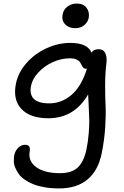

<svg xmlns="http://www.w3.org/2000/svg" viewBox="-20 -762 689 1070"><path d="M399.9 -605Q362.8 -605 342.5 -627.2Q322.3 -649.4 329.1 -682.1Q334 -709 356.2 -725.6Q378.4 -742.2 407.2 -742.2Q445.3 -742.2 462.9 -717.8Q480.5 -693.4 474.1 -661.1Q469.7 -639.6 450.2 -622.3Q430.7 -605 399.9 -605ZM310.1 288.1Q266.1 288.1 229 281.7Q191.9 275.4 165.5 264.6Q139.2 253.9 117.9 239.3Q96.7 224.6 85 208Q73.2 191.4 65.2 173.3Q57.1 155.3 57.1 137.7Q57.1 120.1 59.1 104Q64.5 78.1 81.5 61.5Q98.6 44.9 120.1 44.9Q150.9 44.9 146 79.1Q134.8 134.8 181.2 168.9Q227.5 203.1 314 203.1Q380.9 203.1 414.6 170.2Q448.2 137.2 461.9 69.8Q471.2 25.4 474.6 -20.5Q478 -66.4 477.5 -93Q477.1 -119.6 474.4 -168.9Q471.7 -218.3 471.2 -235.8Q393.6 -103 250 -103Q147.5 -103 99.1 -155Q50.8 -207 68.8 -295.9Q81.5 -358.4 127.9 -410.9Q174.3 -463.4 239.5 -493.2Q304.7 -522.9 372.1 -522.9Q468.3 -522.9 490.2 -467.8Q500 -487.8 529.8 -487.8Q556.6 -487.8 566.9 -465.6Q577.1 -443.4 573.2 -411.1Q565.9 -351.1 565.9 -285.4Q565.9 -219.7 568.4 -172.1Q570.8 -124.5 566.4 -53.7Q562 17.1 546.9 91.8Q527.3 189 467.3 238.5Q407.2 288.1 310.1 288.1ZM152.8 -283.2Q143.6 -235.8 168.7 -210.9Q193.8 -186 254.9 -186Q323.2 -186 378.7 -233.4Q434.1 -280.8 464.8 -379.9Q462.9 -378.9 459 -378.9Q449.7 -378.9 444.1 -385Q438.5 -391.1 434.6 -399.7Q430.7 -408.2 424.8 -416.5Q418.9 -424.8 404.8 -430.9Q390.6 -437 369.1 -437Q320.8 -437 273.4 -415.3Q226.1 -393.6 193.4 -357.9Q160.6 -322.3 152.8 -283.2Z"/></svg>

Font: Shantell Sans Irregular Bouncy
Style: Italic
Weight: 400
Italic angle: -11.31°
Designer: Stephen Nixon, Anya Danilova, Shantell Martin
Foundry: Arrow Type
Version: Version 1.006;[9816181b4]